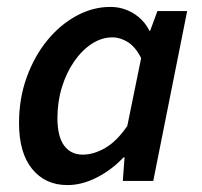

<svg xmlns="http://www.w3.org/2000/svg" viewBox="-20 -523 584 555"><path d="M175 12Q111 12 73 -34.5Q35 -81 35 -167Q35 -238 57 -299Q79 -360 116 -405.5Q153 -451 200.5 -477Q248 -503 299 -503Q335 -503 365.5 -484.5Q396 -466 412 -434H414L435 -491H521L423 0H335L340 -68H337Q303 -32 260 -10Q217 12 175 12ZM219 -76Q251 -76 284.5 -95.5Q318 -115 348 -159L388 -355Q372 -387 350 -401Q328 -415 305 -415Q274 -415 245.5 -396.5Q217 -378 194.5 -345.5Q172 -313 159 -271Q146 -229 146 -182Q146 -128 165.5 -102Q185 -76 219 -76Z"/></svg>

Font: Source Sans 3 ExtraLight SemiBold
Style: Italic
Weight: 600
Italic angle: -11°
Version: Version 3.052;hotconv 1.1.0;makeotfexe 2.6.0